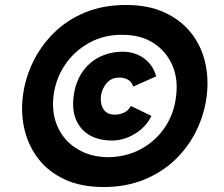

<svg xmlns="http://www.w3.org/2000/svg" viewBox="-20 -740 899 772"><path d="M397 12Q306 12 240.5 -18.5Q175 -49 135 -100.5Q95 -152 79 -217.5Q63 -283 72 -354Q81 -426 113 -491.5Q145 -557 198 -609Q251 -661 323.5 -690.5Q396 -720 487 -720Q577 -720 642.5 -689.5Q708 -659 748.5 -607.5Q789 -556 804.5 -490.5Q820 -425 811 -353Q802 -282 770.5 -216.5Q739 -151 686 -99.5Q633 -48 560 -18Q487 12 397 12ZM412 -108Q485 -108 544.5 -139.5Q604 -171 642 -226.5Q680 -282 688 -353Q697 -423 672.5 -478.5Q648 -534 597 -567Q546 -600 472 -600Q399 -601 339 -568Q279 -535 241.5 -479.5Q204 -424 195 -354Q187 -283 213 -227.5Q239 -172 291.5 -140.5Q344 -109 412 -108ZM430 -175Q378 -175 341 -196Q304 -217 286.5 -257Q269 -297 276 -352Q283 -409 310.5 -449.5Q338 -490 380.5 -511Q423 -532 474 -532Q523 -532 559.5 -505Q596 -478 608 -433L516 -392Q508 -413 493 -420.5Q478 -428 460 -428Q428 -428 409 -406Q390 -384 386 -355Q382 -323 396 -301Q410 -279 442 -279Q461 -279 478.5 -287Q496 -295 506 -314L589 -274Q567 -229 522.5 -202Q478 -175 430 -175Z"/></svg>

Font: Inclusive Sans
Style: Bold Italic
Weight: 700
Italic angle: -7°
Designer: Olivia King
Foundry: Olivia King
Version: Version 2.004